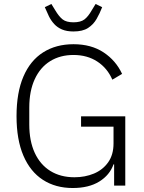

<svg xmlns="http://www.w3.org/2000/svg" viewBox="-20 -932 724 964"><path d="M553 0V-107H550Q531 -53 478.5 -20.5Q426 12 345 12Q259 12 195.5 -29Q132 -70 97.5 -150.5Q63 -231 63 -349Q63 -467 97.5 -547.5Q132 -628 196.5 -669Q261 -710 349 -710Q438 -710 500 -669Q562 -628 593 -561L544 -532Q519 -590 468.5 -623Q418 -656 349 -656Q282 -656 232 -625Q182 -594 154.5 -534.5Q127 -475 127 -392V-307Q127 -224 154.5 -164.5Q182 -105 233 -73.5Q284 -42 354 -42Q407 -42 451.5 -60.5Q496 -79 523 -117Q550 -155 550 -212V-296H387V-348H609V0ZM349 -774Q315 -774 291.5 -784Q268 -794 252 -811.5Q236 -829 225.5 -850.5Q215 -872 205 -896L238 -912L257 -881Q276 -849 294.5 -834.5Q313 -820 349 -820Q385 -820 404 -834.5Q423 -849 441 -881L460 -912L493 -896Q481 -865 465 -837Q449 -809 422 -791.5Q395 -774 349 -774Z"/></svg>

Font: IBM Plex Sans Light
Style: Regular
Weight: 300
Designer: Mike Abbink, Paul van der Laan, Pieter van Rosmalen
Foundry: Bold Monday
Version: Version 3.201